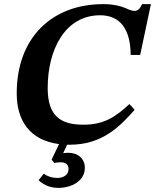

<svg xmlns="http://www.w3.org/2000/svg" viewBox="-20 -689 751 930"><path d="M318 12C473 12 558 -73 632 -157L607 -185C538 -121 482 -85 384 -85C273 -85 211 -127 211 -263C211 -447 294 -615 465 -615C562 -615 612 -548 613 -423H659L711 -669H668C661 -654 652 -636 631 -636C602 -636 577 -669 480 -669C234 -669 61 -509 61 -237C61 -107 122 -10 266 9L230 84L243 100C243 100 261 97 274 97C297 97 312 107 312 130C312 160 285 173 256 173C233 173 208 165 192 152L167 184C197 212 230 221 263 221C326 221 391 188 391 124C391 80 359 51 310 51C298 51 286 53 286 53L305 12C309 12 314 12 318 12Z"/></svg>

Font: STIX Two Text
Style: Bold Italic
Weight: 700
Italic angle: -12°
Designer: Ross Mills, John Hudson & Paul Hanslow, Tiro Typeworks Ltd; with prior portions MicroPress Inc. and Coen Hoffman, Elsevi
Foundry: Tiro Typeworks Ltd
Version: Version 2.13 b171